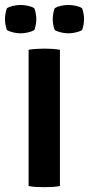

<svg xmlns="http://www.w3.org/2000/svg" viewBox="-33 -748 358 772"><path d="M82 -548Q96.5 -550.5 115.2 -551.5Q134 -552.5 146 -552.5Q159 -552.5 175.8 -551.5Q192.5 -550.5 208 -548V0Q192.5 3 175.8 3.8Q159 4.5 146 4.5Q134 4.5 115.2 3.8Q96.5 3 82 0ZM-13 -671Q-13 -680.5 -11 -692.8Q-9 -705 -5 -715Q5.5 -721.5 20.8 -724.8Q36 -728 50 -728Q63.5 -728 79 -724.8Q94.5 -721.5 105 -715Q109 -705 111 -692.8Q113 -680.5 113 -671Q113 -661.5 111 -649.2Q109 -637 105 -627Q94.5 -621 79 -617.5Q63.5 -614 50 -614Q36 -614 20.8 -617.5Q5.5 -621 -5 -627Q-9 -637 -11 -649.2Q-13 -661.5 -13 -671ZM179 -671Q179 -680.5 181 -692.8Q183 -705 187 -715Q197.5 -721.5 213 -724.8Q228.5 -728 242 -728Q256 -728 271.2 -724.8Q286.5 -721.5 297 -715Q301 -705 303 -692.8Q305 -680.5 305 -671Q305 -661.5 303 -649.2Q301 -637 297 -627Q286.5 -621 271.2 -617.5Q256 -614 242 -614Q228.5 -614 213 -617.5Q197.5 -621 187 -627Q183 -637 181 -649.2Q179 -661.5 179 -671Z"/></svg>

Font: Signika Negative SC SemiBold
Style: Regular
Weight: 600
Designer: Anna Giedryś
Foundry: Anna Giedryś
Version: Version 2.000; ttfautohint (v1.8.3) -l 8 -r 50 -G 200 -x 9 -